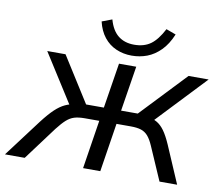

<svg xmlns="http://www.w3.org/2000/svg" viewBox="-118 -791 1018 884"><g transform="rotate(10 391.0 -349.0)"><path d="M-41.1 0 91.1 -175.7Q120.9 -214.6 144.4 -236.9Q168 -259.2 191.4 -270.1Q214.8 -281 243.9 -284L222.3 -259.4L68 -502.3H153.5L286.9 -291.1H369.9L403.5 -502.3H484.1L450.5 -291.1H528.5L728.6 -502.3H822.6L592.9 -259.4L573.6 -284Q600.1 -281 619.3 -270.1Q638.6 -259.2 654.9 -236.9Q671.2 -214.6 688.3 -175.7L763.8 0H681.4L613.6 -155.7Q601.4 -184 587.8 -199.7Q574.2 -215.3 555.2 -221.4Q536.3 -227.4 507.5 -227.4H440.2L404.6 0H324.1L359.7 -227.4H291.5Q262.6 -227.4 243.2 -221.4Q223.7 -215.3 206.6 -199.9Q189.4 -184.5 167.1 -155.7L51.2 0ZM453.8 -548.9Q414.8 -548.9 381.2 -563.5Q347.6 -578 324.3 -607.4Q301 -636.8 290.9 -679.9L338 -697.7Q352 -647.6 381.8 -624Q411.7 -600.4 456.7 -600.4Q502.7 -600.4 533.3 -622.4Q563.9 -644.3 591.2 -696.7L636.8 -679.9Q617.1 -632.3 588.3 -603.5Q559.5 -574.6 525.7 -561.7Q491.9 -548.9 453.8 -548.9Z"/></g></svg>

Font: Mulish ExtraLight
Style: Italic
Weight: 200
Italic angle: -9°
Designer: Vernon Adams
Foundry: Vernon Adams
Version: Version 3.603